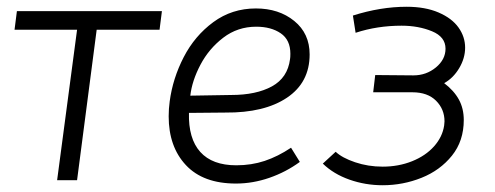

<svg xmlns="http://www.w3.org/2000/svg" viewBox="-20 -533 1464 568"><path d="M208 -445H23L30 -500H459L452 -445H266L208 0H149Z M479 -189Q479 -211 482 -233Q491 -301 523.5 -364Q556 -427 611 -467.5Q666 -508 737 -508Q805 -508 850.5 -471Q896 -434 896 -372Q896 -289 829 -244Q762 -199 647 -200L539 -199Q537 -123 572.5 -83.5Q608 -44 679 -44Q724 -44 763 -57Q802 -70 841 -96L867 -54Q826 -24 777 -7Q728 10 678 10Q581 10 530 -44.5Q479 -99 479 -189ZM838 -358Q839 -363 839 -374Q839 -415 810.5 -434.5Q782 -454 738 -454Q683 -454 640.5 -421.5Q598 -389 573 -341.5Q548 -294 543 -250L664 -252Q738 -252 784.5 -277.5Q831 -303 838 -358Z M935 -49 973 -84Q992 -66 1030.5 -53Q1069 -40 1112 -40Q1159 -40 1199 -56Q1239 -72 1264 -100Q1289 -128 1294 -162L1295 -174Q1295 -210 1270 -235Q1245 -260 1200 -260H1084L1090 -311L1203 -310Q1241 -310 1269.5 -333.5Q1298 -357 1298 -389Q1298 -424 1258 -440.5Q1218 -457 1168 -457Q1096 -457 1032 -436L1024 -487Q1106 -513 1183 -513Q1238 -513 1277.5 -496Q1317 -479 1336.5 -451.5Q1356 -424 1356 -392Q1356 -361 1338.5 -331.5Q1321 -302 1294 -287Q1323 -265 1337.5 -238.5Q1352 -212 1352 -178Q1352 -116 1317 -72.5Q1282 -29 1227 -7Q1172 15 1112 15Q1061 15 1014 -1.5Q967 -18 935 -49Z"/></svg>

Font: Bellota
Style: Italic
Weight: 400
Italic angle: -7.5°
Designer: Kemie Guaida
Foundry: Kemie Guaida
Version: Version 4.001